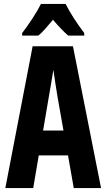

<svg xmlns="http://www.w3.org/2000/svg" viewBox="-20 -951 540 971"><path d="M174 -771Q189 -783 208 -804.5Q227 -826 248 -851Q293 -798 325 -771H406V-784Q346 -863 312 -931H187Q173 -902 144 -857.5Q115 -813 92 -784V-771ZM226 -456Q231 -485 238 -526Q245 -567 250 -598Q254 -567 260.5 -526.5Q267 -486 272 -455L301 -291H198ZM353 0H491L349 -717H145L7 0H148L176 -165H324Z"/></svg>

Font: Noto Sans Mono UI Condensed ExtraBold
Style: Regular
Weight: 800
Width: 3
Designer: Monotype Design team
Foundry: Monotype Imaging Inc.
Version: 1.000